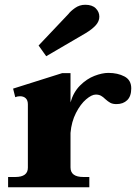

<svg xmlns="http://www.w3.org/2000/svg" viewBox="-20 -786 578 806"><path d="M174 -550 142 -595 267 -727Q276 -739 295 -752.5Q314 -766 338 -766Q367 -766 382 -751Q397 -736 397 -716Q397 -697 382.5 -680.5Q368 -664 340 -647ZM531 -415Q531 -382 514 -365.5Q497 -349 469 -349Q453 -349 443 -354.5Q433 -360 422 -370Q413 -379 404 -384Q395 -389 382 -389Q365 -389 341.5 -369Q318 -349 299 -312Q280 -275 276 -228V-83Q276 -43 330 -43H355V0H14V-43H44Q97 -43 97 -82V-348Q97 -365 88 -373.5Q79 -382 64 -382Q53 -382 44 -378L35 -414L241 -479H276V-356Q288 -399 316 -427Q344 -455 376.5 -467.5Q409 -480 435 -480Q474 -480 502.5 -465Q531 -450 531 -415Z"/></svg>

Font: Taviraj
Style: Bold
Weight: 700
Designer: Katatrad Team
Foundry: CadsonDemak
Version: Version 1.001